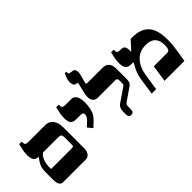

<svg xmlns="http://www.w3.org/2000/svg" viewBox="-24 -1492 2143 2143"><g transform="rotate(-45 1048.0 -420.5)"><path d="M542 -431V-100Q542 -55 521 -27.5Q500 0 465 0H106Q78 0 63 -25Q48 -50 48 -96V-216Q48 -277 66 -315.5Q84 -354 116 -391V-393Q74 -395 55.5 -419Q37 -443 37 -495Q37 -531 42 -561Q47 -591 61 -647H102V-625Q102 -592 146 -592H416Q476 -592 509 -549.5Q542 -507 542 -431ZM473 -346Q473 -374 462 -383.5Q451 -393 428 -393H184Q151 -370 134 -326Q117 -282 117 -227V-199H436Q460 -199 466.5 -203.5Q473 -208 473 -223Z M727 -244 778 -292Q817 -328 817 -366Q817 -381 806 -387Q795 -393 770 -393H710Q662 -393 641.5 -416.5Q621 -440 621 -495Q621 -531 626 -561Q631 -591 645 -647H686V-625Q686 -592 730 -592H827Q868 -592 889 -557.5Q910 -523 910 -457Q910 -395 894.5 -340.5Q879 -286 829 -240L773 -188Z M1138 -42V-73Q1138 -109 1147 -132.5Q1156 -156 1181 -173L1334 -278Q1347 -287 1351 -293Q1355 -299 1355 -309V-364Q1355 -393 1325 -393H1047Q1012 -393 992 -416.5Q972 -440 972 -479Q972 -507 980 -540.5Q988 -574 1007 -652L1009 -662Q1009 -669 1003 -670L981 -675Q964 -679 956.5 -694Q949 -709 949 -740Q949 -790 984 -848H1004V-835Q1004 -821 1009 -815.5Q1014 -810 1033 -807L1065 -802Q1081 -800 1089.5 -785.5Q1098 -771 1098 -749Q1098 -733 1094 -718L1066 -611Q1065 -609 1065 -605Q1065 -592 1083 -592H1321Q1424 -592 1424 -473V-314Q1424 -284 1416.5 -265Q1409 -246 1389 -233L1246 -134Q1227 -121 1222.5 -111.5Q1218 -102 1218 -82V-42Q1218 -15 1208 -4Q1198 7 1178 7Q1158 7 1148 -4.5Q1138 -16 1138 -42Z M1532 -178Q1543 -252 1562.5 -297Q1582 -342 1604 -378Q1608 -385 1608 -388Q1608 -393 1597 -393H1577Q1528 -393 1508 -417.5Q1488 -442 1488 -502Q1488 -532 1493 -562Q1498 -592 1512 -647H1553V-625Q1553 -592 1597 -592H1614Q1648 -592 1661 -573Q1674 -554 1674 -505V-494L1676 -493L1772 -598H1798Q1931 -598 1995 -526.5Q2059 -455 2059 -299Q2059 -245 2050.5 -178.5Q2042 -112 2022 0H1708L1738 -199H1946Q1970 -199 1980 -213Q1993 -231 1993 -280Q1993 -432 1844 -432Q1744 -432 1683 -367Q1622 -302 1605 -190L1576 0H1506Z"/></g></svg>

Font: Noto Serif Hebrew Black
Style: Regular
Weight: 900
Designer: Monotype Design Team
Foundry: Monotype Imaging Inc.
Version: Version 1.000